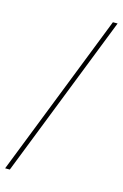

<svg xmlns="http://www.w3.org/2000/svg" viewBox="-126 -804 582 909"><g transform="rotate(15 164.5 -350.0)"><path d="M310 -750H333L19 50H-4Z"/></g></svg>

Font: Haskoy Thin
Style: Italic
Weight: 100
Designer: Ertekin Erdin
Foundry: Ertekin Erdin
Version: Version 2.000; ttfautohint (v1.8.4.7-5d5b)